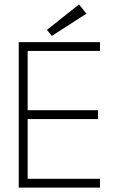

<svg xmlns="http://www.w3.org/2000/svg" viewBox="-20 -851 559 871"><path d="M65 -660H433.5V-620H105.5V-351H424.5V-311H105.5V-40H433.5V0H65ZM215 -688 193 -715.5 338.5 -831 372 -789Z"/></svg>

Font: League Spartan Thin ExtraLight
Style: Regular
Weight: 250
Version: Version 2.002